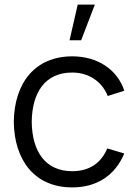

<svg xmlns="http://www.w3.org/2000/svg" viewBox="-20 -800 594 835"><path d="M318 -780 282.5 -625H333L392.5 -780ZM294 15C401 15 480 -36.5 520.5 -132.5L446.5 -154.5C419.5 -89.5 367 -55.5 294 -55.5C178 -55.5 119.5 -140.5 118 -270C119.5 -396 174.5 -484.5 294 -484.5C364.5 -484.5 423 -447 448.5 -382.5L520.5 -405.5C490.5 -498 403.5 -555 294.5 -555C133 -555 42 -440 40 -270C42 -103.5 130.5 15 294 15Z"/></svg>

Font: Hauora
Style: Regular
Weight: 400
Designer: Mikhail Sharanda
Foundry: WCYS & Co.
Version: Version 1.010